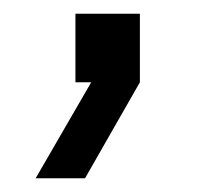

<svg xmlns="http://www.w3.org/2000/svg" viewBox="-20 -120 290 280"><path d="M90 0V-100H184V0L104 140H32L113 0Z"/></svg>

Font: Tektur
Style: Regular
Weight: 400
Designer: Adam Jagosz
Foundry: Adam Jagosz
Version: Version 1.005;gftools[0.9.30]